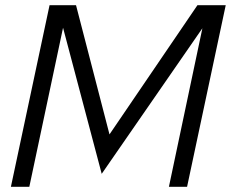

<svg xmlns="http://www.w3.org/2000/svg" viewBox="-20 -720 890 740"><path d="M372 -50 223 -613 93 0H22L171 -700H273L402 -202L741 -700H850L701 0H631L760 -611Z"/></svg>

Font: Red Hat Display
Style: Italic
Weight: 400
Italic angle: -12°
Designer: Pentagram / MCKL
Foundry: Pentagram / MCKL
Version: Version 1.003; Red Hat Display Italic